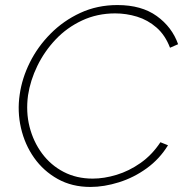

<svg xmlns="http://www.w3.org/2000/svg" viewBox="-20 -734 748 760"><path d="M338 6Q265 6 208.5 -25.5Q152 -57 115 -109.5Q78 -162 63 -227.5Q48 -293 58 -360Q67 -424 98 -486.5Q129 -549 180 -600.5Q231 -652 298 -683Q365 -714 445 -714Q540 -714 600.5 -670.5Q661 -627 685 -559L653 -545Q634 -595 599.5 -625Q565 -655 522.5 -668Q480 -681 436 -681Q365 -681 305 -653Q245 -625 200.5 -578Q156 -531 128 -473.5Q100 -416 91 -357Q82 -291 97 -232Q112 -173 146.5 -126.5Q181 -80 232 -53.5Q283 -27 347 -27Q392 -27 441.5 -42Q491 -57 536.5 -89Q582 -121 615 -171L645 -159Q612 -105 561 -68Q510 -31 451 -12.5Q392 6 338 6Z"/></svg>

Font: Raleway ExtraLight
Style: Italic
Weight: 200
Italic angle: -12°
Designer: Matt McInerney, Pablo Impallari, Rodrigo Fuenzalida
Foundry: Matt McInerney, Pablo Impallari, Rodrigo Fuenzalida
Version: Version 4.026